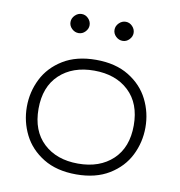

<svg xmlns="http://www.w3.org/2000/svg" viewBox="-79 -760 788 842"><g transform="rotate(10 315.0 -338.5)"><path d="M51 -245Q51 -311 80 -369Q109 -427 168.5 -463.5Q228 -500 315 -500Q402 -500 461.5 -463.5Q521 -427 550 -369Q579 -311 579 -245Q579 -179 550 -121Q521 -63 461.5 -26.5Q402 10 315 10Q228 10 168.5 -26.5Q109 -63 80 -121Q51 -179 51 -245ZM527 -245Q527 -343 469 -397.5Q411 -452 315 -452Q219 -452 161 -397.5Q103 -343 103 -245Q103 -147 161 -92.5Q219 -38 315 -38Q411 -38 469 -92.5Q527 -147 527 -245ZM175 -644Q175 -661 188 -674Q201 -687 218 -687Q235 -687 247.5 -674Q260 -661 260 -644Q260 -628 247.5 -615Q235 -602 218 -602Q201 -602 188 -614.5Q175 -627 175 -644ZM371 -644Q371 -661 384 -674Q397 -687 414 -687Q431 -687 443.5 -674Q456 -661 456 -644Q456 -628 443.5 -615Q431 -602 414 -602Q397 -602 384 -614.5Q371 -627 371 -644Z"/></g></svg>

Font: Kodchasan ExtraLight
Style: Regular
Weight: 275
Version: Version 1.000; ttfautohint (v1.6)